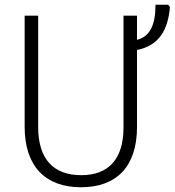

<svg xmlns="http://www.w3.org/2000/svg" viewBox="-20 -780 737 810"><path d="M558 -612V-714H501V-242C501 -109 438 -41 323 -41C205 -41 141 -109 141 -245V-714H84V-245C84 -81 169 10 322 10C472 10 558 -78 558 -244V-569C650 -588 688 -651 697 -750L690 -760H636C636 -675 613 -626 558 -612Z"/></svg>

Font: Noto Sans SemiCondensed Light
Style: Regular
Weight: 300
Width: 4
Designer: Monotype Design Team
Foundry: Monotype Imaging Inc.
Version: Version 2.013